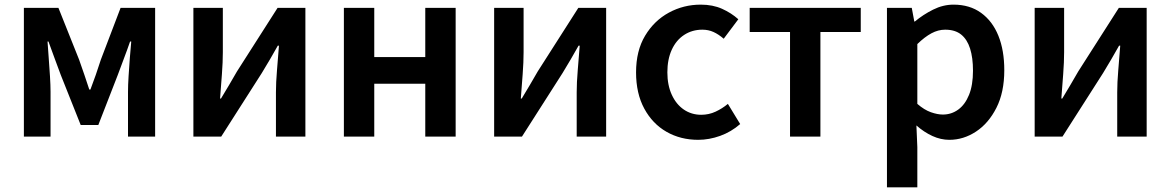

<svg xmlns="http://www.w3.org/2000/svg" viewBox="-20 -589 5048 828"><path d="M83 0V-555H232L321 -332Q333 -298 344 -266Q355 -234 365 -203H370Q382 -234 393 -266Q404 -298 415 -332L500 -555H649V0H532V-193Q532 -221 534.5 -260.5Q537 -300 540 -340Q543 -380 546 -410H541Q529 -375 514.5 -337Q500 -299 488 -266L404 -50H328L242 -266Q230 -299 215.5 -337.5Q201 -376 189 -410H185Q187 -380 190 -340Q193 -300 195.5 -260.5Q198 -221 198 -193V0Z M814 0V-555H941V-364Q941 -322 937 -269Q933 -216 929 -164H933Q948 -189 968 -222.5Q988 -256 1002 -281L1177 -555H1297V0H1170V-191Q1170 -233 1174.5 -286Q1179 -339 1183 -392H1178Q1164 -367 1144 -332.5Q1124 -298 1109 -274L934 0Z M1463 0V-555H1594V-343H1814V-555H1945V0H1814V-228H1594V0Z M2111 0V-555H2238V-364Q2238 -322 2234 -269Q2230 -216 2226 -164H2230Q2245 -189 2265 -222.5Q2285 -256 2299 -281L2474 -555H2594V0H2467V-191Q2467 -233 2471.5 -286Q2476 -339 2480 -392H2475Q2461 -367 2441 -332.5Q2421 -298 2406 -274L2231 0Z M2991 14Q2915 14 2854.5 -20.5Q2794 -55 2758.5 -120.5Q2723 -186 2723 -277Q2723 -370 2762 -435Q2801 -500 2864.5 -534.5Q2928 -569 3002 -569Q3054 -569 3094 -551Q3134 -533 3164 -506L3101 -422Q3079 -441 3057 -451Q3035 -461 3009 -461Q2965 -461 2930.5 -438.5Q2896 -416 2877 -374.5Q2858 -333 2858 -277Q2858 -222 2877 -180.5Q2896 -139 2929 -116.5Q2962 -94 3004 -94Q3037 -94 3066 -107.5Q3095 -121 3119 -141L3172 -54Q3133 -20 3085.5 -3Q3038 14 2991 14Z M3387 0V-451H3213V-555H3692V-451H3518V0Z M3805 219V-555H3912L3923 -496H3925Q3961 -526 4004 -547.5Q4047 -569 4092 -569Q4162 -569 4211 -533.5Q4260 -498 4285.5 -435Q4311 -372 4311 -286Q4311 -191 4277 -124Q4243 -57 4189 -21.5Q4135 14 4074 14Q4037 14 4001 -2.5Q3965 -19 3932 -48L3936 45V219ZM4046 -95Q4083 -95 4112.5 -116.5Q4142 -138 4159 -180Q4176 -222 4176 -284Q4176 -340 4163.5 -379.5Q4151 -419 4125 -440Q4099 -461 4056 -461Q4026 -461 3997 -445.5Q3968 -430 3936 -399V-141Q3966 -115 3994.5 -105Q4023 -95 4046 -95Z M4442 0V-555H4569V-364Q4569 -322 4565 -269Q4561 -216 4557 -164H4561Q4576 -189 4596 -222.5Q4616 -256 4630 -281L4805 -555H4925V0H4798V-191Q4798 -233 4802.5 -286Q4807 -339 4811 -392H4806Q4792 -367 4772 -332.5Q4752 -298 4737 -274L4562 0Z"/></svg>

Font: Noto Sans TC SemiBold
Style: Regular
Weight: 600
Designer: Ryoko NISHIZUKA  (kana, bopomofo & ideographs); Paul D. Hunt (Latin, Greek & Cyrillic); Sandoll Communications , Soo-you
Foundry: Adobe
Version: Version 2.004-H2;hotconv 1.0.118;makeotfexe 2.5.65603